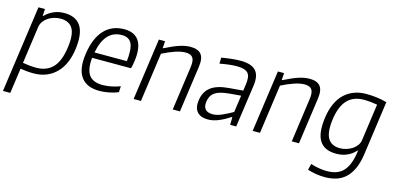

<svg xmlns="http://www.w3.org/2000/svg" viewBox="-79 -976 3344 1622"><g transform="rotate(15 1593.5 -165.0)"><path d="M98 -540H155L151 -480H156Q188 -513 230.5 -531.5Q273 -550 324 -550Q425 -550 468 -483Q511 -416 492 -277Q483 -212 460 -159Q437 -106 400 -68.5Q363 -31 313.5 -10.5Q264 10 202 10Q170 10 140.5 7Q111 4 86 0L55 220H-9ZM211 -42Q301 -42 354.5 -97Q408 -152 425 -273Q442 -390 411.5 -443Q381 -496 304 -496Q275 -496 247 -487.5Q219 -479 196.5 -464Q174 -449 158.5 -427.5Q143 -406 139 -380L93 -53Q120 -48 150 -45Q180 -42 211 -42Z M777 9Q664 9 615 -60Q566 -129 585 -260Q604 -401 671.5 -475Q739 -549 848 -549Q939 -549 977.5 -489Q1016 -429 1000 -313Q994 -268 986 -245H646Q636 -143 670.5 -94.5Q705 -46 789 -46Q824 -46 862 -53Q900 -60 943 -76L940 -23Q903 -8 859.5 0.5Q816 9 777 9ZM840 -496Q692 -496 654 -294H937Q949 -402 926.5 -449Q904 -496 840 -496Z M1151 -540H1205L1201 -479H1206Q1282 -517 1332.5 -533.5Q1383 -550 1427 -550Q1493 -550 1520.5 -515.5Q1548 -481 1537 -405L1480 0H1417L1471 -386Q1479 -444 1461.5 -468.5Q1444 -493 1399 -493Q1360 -493 1309 -476Q1258 -459 1199 -429L1139 0H1075Z M1725 5Q1659 5 1629 -31Q1599 -67 1609 -133Q1620 -210 1673.5 -250Q1727 -290 1831 -298L1951 -308L1959 -363Q1964 -399 1961 -424Q1958 -449 1944.5 -464Q1931 -479 1907 -486Q1883 -493 1847 -493Q1785 -493 1698 -476L1699 -529Q1747 -537 1788 -541.5Q1829 -546 1866 -546Q1960 -546 1998.5 -504Q2037 -462 2025 -374L1972 0H1919L1920 -67H1915Q1866 -35 1818 -15Q1770 5 1725 5ZM1752 -48Q1790 -48 1836.5 -69Q1883 -90 1924 -114L1945 -262L1841 -253Q1799 -249 1769.5 -241Q1740 -233 1720 -219Q1700 -205 1689 -185Q1678 -165 1674 -138Q1662 -48 1752 -48Z M2192 -540H2246L2242 -479H2247Q2323 -517 2373.5 -533.5Q2424 -550 2468 -550Q2534 -550 2561.5 -515.5Q2589 -481 2578 -405L2521 0H2458L2512 -386Q2520 -444 2502.5 -468.5Q2485 -493 2440 -493Q2401 -493 2350 -476Q2299 -459 2240 -429L2180 0H2116Z M2805 220Q2764 220 2725.5 213.5Q2687 207 2653 196L2666 142Q2700 153 2736 159.5Q2772 166 2809 166Q2850 166 2884 155.5Q2918 145 2944 121Q2970 97 2987.5 57.5Q3005 18 3015 -40L3019 -68H3014Q2949 4 2846 4Q2743 4 2700.5 -62Q2658 -128 2678 -269Q2688 -338 2712 -391Q2736 -444 2773 -479Q2810 -514 2858 -532Q2906 -550 2963 -550Q3008 -550 3054 -544.5Q3100 -539 3144 -526L3078 -54Q3067 24 3042.5 76.5Q3018 129 2982.5 161Q2947 193 2902 206.5Q2857 220 2805 220ZM2865 -49Q2893 -49 2921 -57.5Q2949 -66 2971.5 -81Q2994 -96 3010 -117.5Q3026 -139 3029 -165L3074 -486Q3046 -491 3016.5 -494Q2987 -497 2955 -497Q2867 -497 2814 -443Q2761 -389 2744 -272Q2728 -157 2758.5 -103Q2789 -49 2865 -49Z"/></g></svg>

Font: Plata Sans Light
Style: Italic
Weight: 300
Italic angle: -8°
Designer: Pablo Impallari, Andres Torresi, & Cristiano Sobral
Foundry: Pablo Impallari, Andres Torresi, & Cristiano Sobral
Version: Version 1.00;December 28, 2019;FontCreator 12.0.0.2547 64-bi